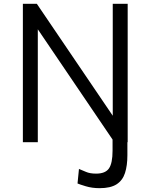

<svg xmlns="http://www.w3.org/2000/svg" viewBox="-20 -743 787 1003"><path d="M569 -723H647V0H577.5L177.5 -590V0H99.5V-723H172.5L569 -138.5ZM645.5 67.5Q645.5 122 633 160.8Q620.5 199.5 589 219.8Q557.5 240 500.5 240Q461 240 428 230Q395 220 385 215.5L392.5 139.5Q408.5 145.5 429 154.8Q449.5 164 482 164Q530.5 164 549.2 136.8Q568 109.5 568 44.5V-27.5H645.5Z"/></svg>

Font: Public Sans Thin Light
Style: Regular
Weight: 300
Version: Version 1.007